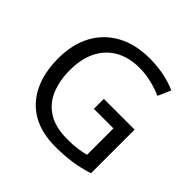

<svg xmlns="http://www.w3.org/2000/svg" viewBox="-181 -902 1090 1090"><g transform="rotate(45 364.0 -357.0)"><path d="M407 -377H654V-27Q596 -8 537 1Q478 10 403 10Q292 10 216 -34.5Q140 -79 100.5 -161.5Q61 -244 61 -357Q61 -469 105 -551Q149 -633 231.5 -678.5Q314 -724 431 -724Q491 -724 544.5 -713Q598 -702 644 -682L610 -604Q572 -621 524.5 -633Q477 -645 426 -645Q341 -645 280 -610Q219 -575 187 -510.5Q155 -446 155 -357Q155 -272 182.5 -206.5Q210 -141 269 -104.5Q328 -68 424 -68Q471 -68 504 -73Q537 -78 564 -85V-297H407Z"/></g></svg>

Font: Noto Sans Cherokee
Style: Regular
Weight: 400
Designer: Monotype Design Team
Foundry: Monotype Imaging Inc.
Version: Version 2.001